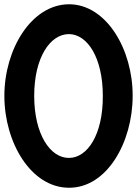

<svg xmlns="http://www.w3.org/2000/svg" viewBox="-32 -830 648 901"><path d="M-11.5 -380C-11.5 -598 114.5 -809 291.8 -810C467.5 -810 591.5 -597 590.5 -380C590.5 -162 469.5 52 291.8 51C113.5 51 -11.5 -161 -11.5 -380ZM128.5 -380C128.5 -199 204.4 -88 291.8 -89C378 -89 451.5 -198 450.5 -380C450.5 -560 378 -669 291.8 -670C203.2 -670 128.5 -560 128.5 -380Z"/></svg>

Font: Nordica Plus
Style: NordicaClassicRgExt
Weight: 500
Version: Version 1.01